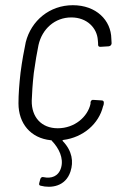

<svg xmlns="http://www.w3.org/2000/svg" viewBox="-20 -532 468 738"><path d="M328 -133C317 -83 267 -39 202 -39C139 -39 101 -82 102 -145C103 -172 105 -208 110 -252C116 -294 122 -331 128 -359C142 -421 191 -465 254 -465C315 -465 353 -424 356 -378C356 -374 357 -371 357 -366V-361C357 -354 360 -352 366 -352L398 -354C404 -355 408 -358 409 -365L408 -383C407 -454 350 -512 260 -512C171 -512 100 -453 79 -370C72 -336 65 -299 59 -253C54 -209 51 -169 51 -135C51 -57 98 -1 175 7C177 7 179 7 179 9C207 38 225 76 215 112C205 147 176 155 148 149C142 147 137 150 135 156L131 171C129 178 131 181 137 182C175 192 232 186 251 127C263 90 258 49 222 11C219 9 220 7 223 6C301 -4 360 -57 376 -123C378 -127 379 -131 379 -135C380 -142 377 -146 371 -146L340 -148C334 -149 329 -146 328 -139Z"/></svg>

Font: Barlow Semi Condensed Light
Style: Italic
Weight: 300
Width: 4
Italic angle: -7°
Designer: Jeremy Tribby
Foundry: Tribby Type
Version: Version 1.422;hotconv 1.0.109;makeotfexe 2.5.65596